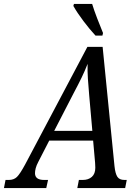

<svg xmlns="http://www.w3.org/2000/svg" viewBox="-67 -951 701 971"><path d="M-47 0 -39 -41H-22Q3 -41 18.5 -56Q34 -71 60 -119L375 -714H452L512 -111Q516 -73 526.5 -57Q537 -41 562 -41H574L566 0H324L332 -41H352Q380 -41 397.5 -56.5Q415 -72 415 -103Q415 -115 414 -127L404 -240H182L127 -133Q117 -114 113.5 -100Q110 -86 110 -75Q110 -41 156 -41H176L167 0ZM305 -479 207 -289H400L384 -470Q380 -514 377.5 -553Q375 -592 376 -628Q362 -592 346 -559Q330 -526 305 -479ZM416 -771Q387 -802 355 -844.5Q323 -887 304 -921L307 -931H399Q408 -901 424.5 -858Q441 -815 454 -784L451 -771Z"/></svg>

Font: Noto Serif Condensed
Style: Italic
Weight: 400
Width: 3
Italic angle: -12°
Designer: Monotype Design Team
Foundry: Monotype Imaging Inc.
Version: Version 2.014; ttfautohint (v1.8.4.7-5d5b)